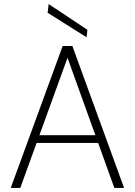

<svg xmlns="http://www.w3.org/2000/svg" viewBox="-20 -927 664 947"><path d="M33 0 289 -700H337L592 0H544L313 -642L80 0ZM142 -222 157 -260H468L483 -222ZM407 -743 215 -864 220 -907 411 -780Z"/></svg>

Font: DM Sans 17pt ExtraLight
Style: Regular
Weight: 250
Version: Version 4.004;gftools[0.9.30]